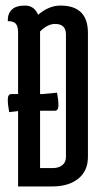

<svg xmlns="http://www.w3.org/2000/svg" viewBox="-20 -670 369 690"><path d="M21 -332H45V-553Q45 -575 37 -584.5Q29 -594 8 -594Q7 -620 22 -635Q37 -650 70 -650Q103 -650 117 -617Q156 -650 197 -650Q296 -650 296 -552V-106Q296 -56 261.5 -28Q227 0 168 0H45V-271L13 -267Q8 -293 8 -312.5Q8 -332 21 -332ZM178 -584Q151 -584 124 -557V-332H133L185 -337Q190 -311 190 -291.5Q190 -272 177 -272H124V-66H170Q191 -66 204 -76.5Q217 -87 217 -106V-546Q217 -584 178 -584Z"/></svg>

Font: el_Medula One
Style: Regular
Weight: 400
Designer: Luciano Vergara
Foundry: Luciano Vergara
Version: Version 1.002 August 17, 2020